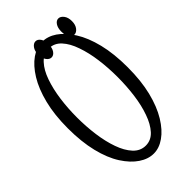

<svg xmlns="http://www.w3.org/2000/svg" viewBox="-262 -938 1020 1020"><g transform="rotate(-45 248.0 -427.5)"><path d="M365.2 -169.4Q383.8 -221.2 392.3 -285.6Q400.9 -350.1 400.9 -418.5Q400.9 -486.8 392.3 -551.3Q383.8 -615.7 365.2 -668.5Q347.2 -721.2 318.4 -752.4Q289.6 -783.7 249.3 -783.7Q209 -783.7 179.7 -752.2Q150.4 -720.7 132.3 -668.5Q113.8 -615.7 105 -551.3Q96.2 -486.8 96.2 -418.5Q96.2 -350.1 105 -285.6Q113.8 -221.2 132.3 -169.4Q150.4 -117.7 179.7 -85.9Q209 -54.2 249.3 -54.2Q289.6 -54.2 318.4 -85.9Q347.2 -117.7 365.2 -169.4ZM168 -21Q127.4 -47.9 93.5 -100.6Q59.6 -153.3 40.3 -231.9Q21 -310.5 21 -411.9Q21 -513.2 40.8 -591.6Q60.5 -669.9 93.8 -723.9Q127 -777.8 167.5 -806.2Q207 -834 249 -834Q291 -834 330.1 -807.6Q369.6 -780.8 403.3 -727.8Q437 -674.8 456.3 -596.7Q475.6 -518.6 475.6 -417Q475.6 -315.4 456.3 -237.3Q437 -159.2 403.6 -104.5Q370.1 -49.8 330.1 -22Q291 5.9 249.5 5.9Q208 5.9 168 -21ZM426.5 -844.2Q439.5 -827.6 439.5 -799.8Q439.5 -772 426.5 -755.6Q413.6 -739.3 397.9 -739.3Q382.3 -739.3 371.1 -755.9Q359.9 -772.5 359.9 -800Q359.9 -827.6 371.1 -844.2Q382.3 -860.8 397.9 -860.8Q413.6 -860.8 426.5 -844.2ZM253.7 -844.2Q265.1 -827.6 265.1 -799.8Q265.1 -772 253.7 -755.6Q242.2 -739.3 226.6 -739.3Q210.9 -739.3 198.7 -755.9Q186.5 -772.5 186.5 -800Q186.5 -827.6 198.7 -844.2Q210.9 -860.8 226.6 -860.8Q242.2 -860.8 253.7 -844.2Z"/></g></svg>

Font: Scarab Serif
Style: Light
Weight: 300
Designer: John Roberts
Foundry: Scarab
Version: 1.0